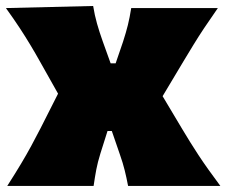

<svg xmlns="http://www.w3.org/2000/svg" viewBox="-20 -613 747 633"><path d="M3.9 0Q30.8 -42 49.3 -73Q67.9 -104 82.8 -131.6Q97.7 -159.2 113.8 -190.4L171.4 -304.2L112.3 -409.2Q95.7 -439 79.8 -465.3Q64 -491.7 44.9 -520.8Q25.9 -549.8 -0.5 -586.4L287.1 -593.3Q292 -563 299.8 -535.4Q307.6 -507.8 318.4 -477.5L344.7 -404.3H361.3L385.7 -475.6Q395.5 -505.9 401.6 -530.5Q407.7 -555.2 412.6 -586.4H698.2Q671.4 -547.9 652.8 -520Q634.3 -492.2 618.9 -467Q603.5 -441.9 585 -411.1L516.1 -295.9L581.1 -187Q606.9 -143.6 634.3 -101.8Q661.6 -60.1 706.5 0H402.3Q397 -27.8 391.1 -51.5Q385.3 -75.2 375.5 -103L348.6 -181.2H334.5L311 -106.9Q301.8 -77.1 297.4 -53.7Q293 -30.3 288.6 0Z"/></svg>

Font: Pinar DS1 Black
Style: Regular
Weight: 900
Designer: Amin Abedi
Version: Version 3.000